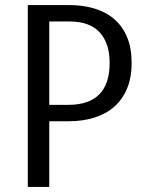

<svg xmlns="http://www.w3.org/2000/svg" viewBox="-20 -740 561 760"><path d="M252 -720Q307 -720 353 -706.5Q399 -693 432 -664.5Q465 -636 483 -593Q501 -550 501 -491Q501 -432 482.5 -388.5Q464 -345 431 -316.5Q398 -288 352 -274Q306 -260 251 -260H175V0H90V-720ZM175 -655V-325H250Q414 -325 414 -491Q414 -569 374.5 -612Q335 -655 254 -655Z"/></svg>

Font: Carrois Gothic
Style: Regular
Weight: 400
Designer: Ralph du Carrois
Foundry: Ralph du Carrois
Version: Version 1.001